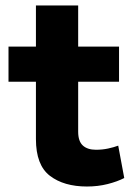

<svg xmlns="http://www.w3.org/2000/svg" viewBox="-20 -670 481 700"><path d="M411 -139 433 -21Q408 -8 372.5 1Q337 10 297 10Q213 10 162 -29Q111 -68 111 -163V-372H11V-500H111V-650H265V-500H414V-372H265V-190Q265 -155 282 -139.5Q299 -124 330 -124Q353 -124 374 -128.5Q395 -133 411 -139Z"/></svg>

Font: Prodigy Sans
Style: Bold
Weight: 700
Designer: Wei Huang
Foundry: Wei Huang
Version: Version 1.003; ttfautohint (v1.8.3)